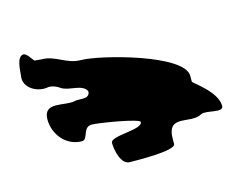

<svg xmlns="http://www.w3.org/2000/svg" viewBox="-84 -865 1086 849"><g transform="rotate(-15 459.0 -441.0)"><path d="M155 -690 122 -693C114 -701 96 -732 83 -732C49 -732 50 -663 47 -642C38 -587 103 -553 152 -564C172 -564 189 -556 203 -546C236 -524 298 -538 317 -501C317 -462 269 -480 248 -474C203 -462 110 -510 110 -426C110 -358 161 -294 233 -294C263 -294 250 -354 293 -354C326 -354 506 -324 506 -309C506 -273 359 -286 359 -252C359 -217 374 -150 413 -150C433 -150 623 -145 623 -177V-198C623 -315 717 -241 773 -273C796 -286 872 -251 872 -285C872 -351 770 -416 770 -423V-450C770 -548 406 -642 320 -642C256 -642 217 -690 155 -690Z"/></g></svg>

Font: CISF Camouflage Kit
Style: Regular
Weight: 400
Designer: Robert Jablonski, Jasper
Foundry: Cannot Into Space Fonts
Version: Version 1.27